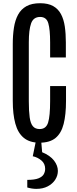

<svg xmlns="http://www.w3.org/2000/svg" viewBox="-20 -889 488 1210"><path d="M229.5 10.3C272.5 10.3 306 0.3 330.1 -19.5C354.2 -39.4 371.2 -68.8 381.1 -107.9C391 -147 396 -195.1 396 -252.4V-346.7H295.9V-251.5C295.9 -189 291.7 -144 283.2 -116.7C274.7 -89.4 257 -75.7 230 -75.7C211.4 -75.7 197.2 -81.5 187.3 -93.3C177.3 -105 170.6 -123.8 167 -149.7C163.4 -175.5 161.6 -209.3 161.6 -251V-623C161.6 -674.8 166.4 -714.3 176 -741.5C185.6 -768.6 204.6 -782.2 232.9 -782.2C259.6 -782.2 276.8 -769 284.4 -742.4C292.1 -715.9 295.9 -675.9 295.9 -622.6V-526.9H395V-622.1C395 -658.5 392.8 -691.8 388.4 -721.9C384 -752 376 -778.1 364.3 -800C352.5 -822 336.1 -838.9 314.9 -850.8C293.8 -862.7 266.4 -868.7 232.9 -868.7C197.8 -868.7 168.9 -862.4 146.5 -849.9C124 -837.3 106.5 -819.6 94 -796.6C81.5 -773.7 72.8 -746.5 67.9 -715.1C63 -683.7 60.5 -649.1 60.5 -611.3V-253.4C60.5 -197.1 65.9 -149.3 76.7 -109.9C87.4 -70.5 105.1 -40.6 129.9 -20.3C154.6 0.1 187.8 10.3 229.5 10.3ZM209 301.3C236.7 301.3 260.6 296 280.8 285.4C300.9 274.8 316.7 260.9 327.9 243.7C339.1 226.4 344.7 207.8 344.7 188C344.7 165.9 336.7 144.2 320.6 123C304.4 101.9 279.5 84.3 245.6 70.3L239.7 0H206.1L186.5 95.7C206.7 99.9 224.8 108.7 240.7 122.1C256.7 135.4 264.6 153.2 264.6 175.3C264.6 187.3 261.6 198.6 255.6 209.2C249.6 219.8 238.5 228.4 222.4 234.9C206.3 241.4 182.8 244.6 151.9 244.6V292.5C171.4 298.3 190.4 301.3 209 301.3Z"/></svg>

Font: Antonio
Style: Regular
Weight: 400
Designer: Vernon Adams
Foundry: Vernon Adams
Version: Version 1.002